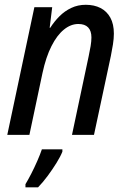

<svg xmlns="http://www.w3.org/2000/svg" viewBox="-20 -569 540 810"><path d="M10.7 0 125 -538.6H200.2L189.5 -451.7H191.9Q209 -478.5 231 -500.5Q252.9 -522.5 280.8 -535.6Q308.6 -548.8 341.8 -548.8Q377.4 -548.8 404.1 -535.2Q430.7 -521.5 445.6 -494.4Q460.4 -467.3 460.4 -427.2Q460.4 -406.2 456.5 -381.6Q452.6 -356.9 447.8 -333.5L376.5 0H283.7L354 -331.5Q358.9 -354 362.3 -374.5Q365.7 -395 365.7 -411.1Q365.7 -439 351.8 -453.4Q337.9 -467.8 310.5 -467.8Q278.8 -467.8 249.8 -444.3Q220.7 -420.9 197.3 -374.8Q173.8 -328.6 159.2 -260.7L104 0ZM87.4 221.2V208Q98.1 190.4 111.6 164.3Q125 138.2 137.2 110.4Q149.4 82.5 156.7 61H243.2V70.8Q235.4 90.8 218.3 118.4Q201.2 146 180.7 173.6Q160.2 201.2 140.6 221.2Z"/></svg>

Font: Open Sans SemiCondensed Medium
Style: Italic
Weight: 500
Width: 4
Italic angle: -12°
Designer: Monotype Design Team
Foundry: Monotype Imaging Inc.
Version: Version 3.000